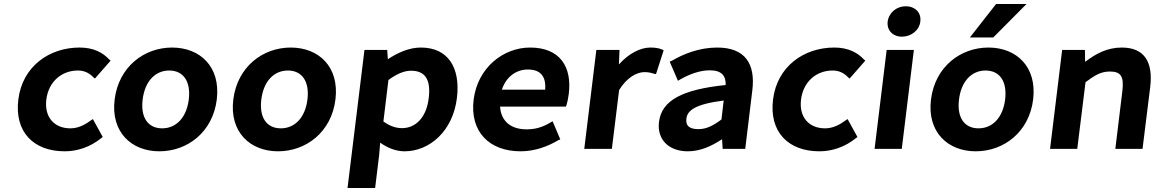

<svg xmlns="http://www.w3.org/2000/svg" viewBox="-20 -739 5759 953"><path d="M490 -59 441 -148 432 -142C402 -120 369 -102 329 -102C250 -102 199 -157 210 -245C221 -334 286 -389 367 -389C398 -389 423 -377 444 -355L451 -349L529 -438L522 -444C491 -477 446 -503 375 -503C224 -503 91 -409 71 -245C51 -84 147 12 301 12C365 12 429 -10 482 -53Z M1056 -245C1076 -408 973 -503 834 -503C696 -503 569 -408 549 -245C529 -83 633 12 771 12C910 12 1036 -83 1056 -245ZM917 -245C906 -156 855 -102 785 -102C715 -102 677 -155 688 -245C699 -335 750 -389 820 -389C890 -389 928 -335 917 -245Z M1645 -245C1665 -408 1562 -503 1423 -503C1285 -503 1158 -408 1138 -245C1118 -83 1222 12 1360 12C1499 12 1625 -83 1645 -245ZM1506 -245C1495 -156 1444 -102 1374 -102C1304 -102 1266 -155 1277 -245C1288 -335 1339 -389 1409 -389C1479 -389 1517 -335 1506 -245Z M2248 -253C2266 -402 2205 -503 2069 -503C2011 -503 1955 -478 1905 -445L1902 -491H1789L1705 194H1842L1862 30L1867 -31C1903 -5 1945 12 1988 12C2111 12 2228 -87 2248 -253ZM2020 -388C2092 -388 2119 -342 2108 -252C2096 -151 2039 -103 1976 -103C1948 -103 1918 -111 1883 -136L1908 -342C1949 -372 1986 -388 2020 -388Z M2751 -43 2761 -47 2723 -137 2712 -131C2674 -108 2638 -97 2594 -97C2517 -97 2467 -136 2462 -210H2789L2792 -218C2796 -230 2800 -250 2803 -272C2820 -407 2760 -503 2611 -503C2479 -503 2351 -404 2331 -245C2311 -84 2410 12 2564 12C2634 12 2699 -12 2751 -43ZM2686 -294H2471C2493 -360 2544 -394 2600 -394C2663 -394 2691 -360 2686 -294Z M3053 -292C3092 -356 3143 -381 3178 -381C3199 -381 3210 -378 3226 -373L3236 -371L3274 -489L3267 -493C3251 -500 3233 -503 3208 -503C3158 -503 3100 -473 3052 -419L3055 -491H2940L2880 0H3017Z M3564 -48 3567 0H3679L3714 -289C3731 -424 3677 -503 3540 -503C3450 -503 3372 -471 3314 -437L3304 -433L3345 -338L3355 -344C3401 -370 3452 -390 3503 -390C3565 -390 3583 -360 3582 -317C3367 -295 3264 -241 3251 -134C3240 -46 3300 12 3394 12C3457 12 3512 -14 3564 -48ZM3561 -146C3521 -116 3487 -98 3447 -98C3404 -98 3382 -113 3387 -151C3392 -190 3429 -222 3572 -240Z M4236 -59 4187 -148 4178 -142C4148 -120 4115 -102 4075 -102C3996 -102 3945 -157 3956 -245C3967 -334 4032 -389 4113 -389C4144 -389 4169 -377 4190 -355L4197 -349L4275 -438L4268 -444C4237 -477 4192 -503 4121 -503C3970 -503 3837 -409 3817 -245C3797 -84 3893 12 4047 12C4111 12 4175 -10 4228 -53Z M4476 -708C4431 -708 4392 -677 4386 -632C4381 -588 4412 -557 4457 -557C4502 -557 4543 -588 4548 -632C4554 -677 4521 -708 4476 -708ZM4516 -491H4381L4321 0H4456Z M5108 -245C5128 -408 5025 -503 4886 -503C4748 -503 4621 -408 4601 -245C4581 -83 4685 12 4823 12C4962 12 5088 -83 5108 -245ZM4969 -245C4958 -156 4907 -102 4837 -102C4767 -102 4729 -155 4740 -245C4751 -335 4802 -389 4872 -389C4942 -389 4980 -335 4969 -245ZM4794 -553H4910L5075 -719H4924Z M5368 -331C5413 -365 5445 -384 5488 -384C5541 -384 5560 -363 5551 -288L5516 0H5651L5689 -306C5704 -428 5663 -503 5548 -503C5475 -503 5419 -472 5366 -432L5365 -491H5252L5192 0H5327Z"/></svg>

Font: Falling Sky
Style: SeBdObl
Weight: 600
Designer: Paul D. Hunt
Foundry: Adobe Systems Incorporated
Version: Version 1.02